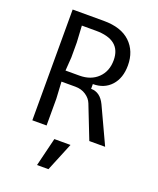

<svg xmlns="http://www.w3.org/2000/svg" viewBox="-168 -800 937 1140"><g transform="rotate(20 300.0 -230.0)"><path d="M262 -275H174L180 -170V0H90V-700H287Q397 -700 454.5 -645Q512 -590 512 -500Q512 -420 469 -372.5Q426 -325 354 -325V-295Q412 -295 443 -230L550 0H450L368 -209Q357 -237 328.5 -256Q300 -275 262 -275ZM262 -345Q334 -345 378 -387.5Q422 -430 422 -500Q422 -629 262 -629H174L180 -524V-430L174 -345ZM251 60H353L279 240H207Z"/></g></svg>

Font: Sligoil Micro
Style: Regular
Weight: 400
Designer: Ariel Martín Pérez
Foundry: Igor Stepanchenko
Version: Version 1.001